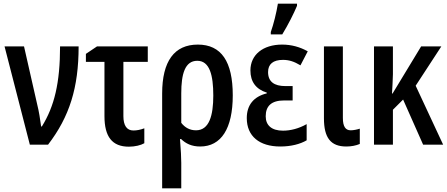

<svg xmlns="http://www.w3.org/2000/svg" viewBox="-20 -795 2458 1055"><path d="M144 0H244C362 -154 412 -313 412 -540H310C310 -340 279 -211 210 -100H206C200 -143 195 -179 184 -223L112 -540H5Z M688 11C722 11 754 3 773 -8V-90C752 -82 732 -78 713 -78C677 -78 658 -105 658 -157V-455H792V-540H513L452 -499V-455H554V-157C554 -44 596 11 688 11Z M871 240H976V100C976 70 974 34 969 -31H975C1001 -6 1033 10 1080 10C1195 10 1259 -88 1259 -271C1259 -457 1196 -550 1067 -550C938 -550 871 -459 871 -281ZM1057 -79C1024 -79 997 -93 976 -120V-282C976 -388 996 -461 1064 -461C1132 -461 1152 -382 1152 -270C1152 -161 1130 -79 1057 -79Z M1468 -606H1531C1565 -662 1594 -720 1612 -763V-775H1507C1499 -725 1483 -661 1468 -619ZM1520 10C1579 10 1629 -3 1665 -24V-113C1623 -89 1577 -77 1535 -77C1473 -77 1440 -106 1440 -156C1440 -213 1472 -243 1541 -243H1588V-322H1548C1487 -322 1453 -346 1453 -399C1453 -443 1481 -466 1535 -466C1568 -466 1596 -457 1631 -436L1671 -513C1628 -537 1581 -550 1530 -550C1425 -550 1356 -494 1356 -408C1356 -346 1386 -305 1446 -286V-282C1373 -264 1336 -217 1336 -146C1336 -47 1405 10 1520 10Z M1883 10C1910 10 1936 5 1957 -4V-88C1942 -83 1922 -79 1907 -79C1879 -79 1864 -99 1864 -147V-540H1760V-145C1760 -38 1797 10 1883 10Z M2035 0H2139V-192L2195 -248L2305 0H2415L2264 -324L2405 -540H2294L2137 -281H2134C2136 -316 2138 -349 2139 -387V-540H2035Z"/></svg>

Font: Kathrein 67 Medium Condensed
Style: Regular
Weight: 500
Width: 3
Designer: Lazydogs Typefoundry, based on Open Sans by Ascender Corporation
Foundry: Lazydogs Typefoundry
Version: Version 1.003;PS 001.003;hotconv 1.0.88;makeotf.lib2.5.64775